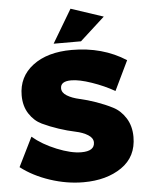

<svg xmlns="http://www.w3.org/2000/svg" viewBox="-61 -980 778 1035"><g transform="rotate(-5 327.5 -463.0)"><path d="M535 -874 401 -752H253L360 -932ZM347 -710Q514 -710 640 -629L563 -469Q507 -501 440 -524Q373 -547 330 -547Q272 -547 272 -509Q272 -485 299 -468.5Q326 -452 367 -443Q408 -434 455 -417.5Q502 -401 543 -380Q584 -359 611 -316Q638 -273 638 -214Q638 -107 556 -50.5Q474 6 349 6Q259 6 168.5 -24Q78 -54 12 -105L90 -263Q143 -218 219.5 -187Q296 -156 351 -156Q423 -156 423 -203Q423 -227 396 -244Q369 -261 328 -269.5Q287 -278 240 -293.5Q193 -309 152 -328.5Q111 -348 84 -389.5Q57 -431 57 -489Q57 -590 136 -650Q215 -710 347 -710Z"/></g></svg>

Font: Montserrat Extra Bold
Style: Regular
Weight: 800
Designer: Julieta Ulanovsky
Foundry: Julieta Ulanovsky
Version: Version 3.001;PS 003.001;hotconv 1.0.70;makeotf.lib2.5.58329